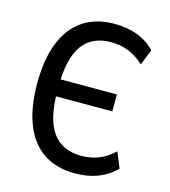

<svg xmlns="http://www.w3.org/2000/svg" viewBox="-108 -801 794 897"><g transform="rotate(15 289.0 -352.5)"><path d="M336 9Q247 9 184.5 -32.5Q122 -74 90 -155Q58 -236 58 -352Q58 -470 90.5 -550.5Q123 -631 185 -672.5Q247 -714 336 -714Q397 -714 446 -696Q495 -678 533 -639L503 -563Q466 -596 427.5 -611.5Q389 -627 342 -627Q251 -627 205 -564Q159 -501 158 -365L138 -398H431V-316H137L158 -345Q158 -207 204.5 -142.5Q251 -78 343 -78Q389 -78 427.5 -93Q466 -108 502 -142L533 -66Q495 -28 446 -9.5Q397 9 336 9Z"/></g></svg>

Font: Nunito Sans 10pt Condensed SemiBold
Style: Regular
Weight: 600
Width: 3
Designer: Vernon Adams
Foundry: Vernon Adams
Version: Version 3.101;gftools[0.9.27]